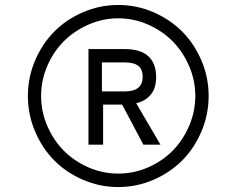

<svg xmlns="http://www.w3.org/2000/svg" viewBox="-20 -736 913 780"><path d="M603 -5.4Q535.2 23.9 460.4 23.9Q385.7 23.9 317.6 -5.4Q249.5 -34.7 200.4 -84.2Q151.4 -133.8 122.3 -202.4Q93.3 -271 93.3 -346.2Q93.3 -421.4 122.3 -489.7Q151.4 -558.1 200.4 -607.7Q249.5 -657.2 317.6 -686.5Q385.7 -715.8 460.4 -715.8Q535.2 -715.8 603 -686.5Q670.9 -657.2 720.2 -607.7Q769.5 -558.1 798.6 -489.7Q827.6 -421.4 827.6 -346.2Q827.6 -271 798.6 -202.4Q769.5 -133.8 720.2 -84.2Q670.9 -34.7 603 -5.4ZM460.4 -661.6Q397.9 -661.6 339.8 -636.2Q281.7 -610.8 239.5 -568.6Q197.3 -526.4 172.1 -468Q147 -409.7 147 -346.2Q147 -282.7 172.1 -224.4Q197.3 -166 239.5 -123.5Q281.7 -81.1 339.6 -55.9Q397.5 -30.8 460.4 -30.8Q523.4 -30.8 581.3 -55.9Q639.2 -81.1 681.2 -123.5Q723.1 -166 748.3 -224.4Q773.4 -282.7 773.4 -346.2Q773.4 -409.7 748.3 -467.8Q723.1 -525.9 681.2 -568.4Q639.2 -610.8 581.3 -636.2Q523.4 -661.6 460.4 -661.6ZM339.4 -148.4V-536.6H486.8Q551.3 -536.6 582.8 -507.3Q614.3 -478 614.3 -423.3Q614.3 -377 591.6 -350.6Q568.8 -324.2 533.2 -316.9L631.8 -148.4H562.5L476.1 -311H398.9V-148.4ZM394 -364.7H486.8Q559.6 -364.7 559.6 -423.3Q559.6 -454.1 542 -468.3Q524.4 -482.4 486.8 -482.4H394Z"/></svg>

Font: HK Grotesk Italic
Style: Regular
Weight: 400
Italic angle: -13°
Designer: Alfredo Marco Pradil and Stefan Peev
Foundry: Hanken Design Co.
Version: Version 1.000;PS 001.000;hotconv 1.0.88;makeotf.lib2.5.64775